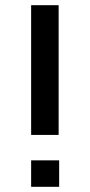

<svg xmlns="http://www.w3.org/2000/svg" viewBox="-20 -720 347 740"><path d="M208 -102V0H100V-102ZM100 -200V-700H206V-200Z"/></svg>

Font: Teller
Style: Regular
Weight: 400
Version: Version 3.020;FEAKit 1.0